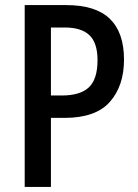

<svg xmlns="http://www.w3.org/2000/svg" viewBox="-20 -734 543 754"><path d="M240 -714Q356 -714 411.5 -660Q467 -606 467 -500Q467 -397 411.5 -334Q356 -271 233 -271H180V0H77V-714ZM234 -626H180V-359H223Q295 -359 329 -391Q363 -423 363 -498Q363 -565 331.5 -595.5Q300 -626 234 -626Z"/></svg>

Font: Noto Sans Khmer Condensed Medium
Style: Regular
Weight: 500
Width: 3
Designer: Danh Hong and the Monotype Design Team
Foundry: Monotype Imaging Inc.
Version: Version 2.004; ttfautohint (v1.8.4.7-5d5b)